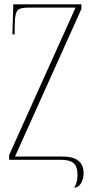

<svg xmlns="http://www.w3.org/2000/svg" viewBox="-20 -734 432 882"><path d="M321 128Q326 120 331 105.5Q336 91 336 69Q336 31 318 15.5Q300 0 259 0H22V-22L327 -699H109Q70 -699 59.5 -685Q49 -671 48 -630L47 -576H37L41 -714H354V-693L49 -15H266Q364 -15 364 61Q364 88 352 108Q340 128 321 128Z"/></svg>

Font: Noto Serif Display ExtraCondensed Thin
Style: Regular
Weight: 100
Width: 2
Designer: Monotype Design Team
Foundry: Monotype Imaging Inc.
Version: Version 2.009